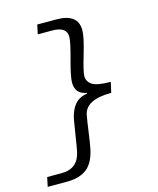

<svg xmlns="http://www.w3.org/2000/svg" viewBox="-126 -795 851 1035"><g transform="rotate(-15 300.0 -278.0)"><path d="M10 152 21 100H102Q193 100 212 10Q218 -20 227 -79.5Q236 -139 241 -165Q252 -216 276.5 -244Q301 -272 344 -279L345 -283Q282 -293 282 -357Q282 -390 307 -481Q332 -572 332 -600Q332 -656 251 -656H171L182 -708H288Q409 -708 409 -616Q409 -579 382 -488Q355 -397 355 -373Q355 -343 382 -325Q409 -307 485 -307L472 -249Q331 -249 314 -170Q308 -139 300 -79.5Q292 -20 285 15Q269 90 228 121Q187 152 117 152Z"/></g></svg>

Font: TypoPRO Source Code Pro
Style: Italic
Weight: 500
Italic angle: -11°
Monospace: yes
Designer: Paul D. Hunt, Teo Tuominen
Foundry: Adobe Systems Incorporated
Version: Version 1.030;PS 1.0;hotconv 1.0.84;makeotf.lib2.5.63406